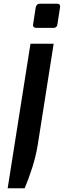

<svg xmlns="http://www.w3.org/2000/svg" viewBox="-20 -770 342 1027"><path d="M173 -621Q165 -621 160 -626Q155 -631 157 -639L171 -730Q175 -750 193 -750H287Q296 -750 299.5 -744Q303 -738 301 -730L287 -639Q284 -621 267 -621ZM21 237 143 -536H267L182 4Q172 65 153 125Q134 185 112 237Z"/></svg>

Font: Exo Thin SemiBold
Style: Italic
Weight: 600
Italic angle: -9°
Version: Version 2.000